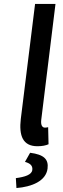

<svg xmlns="http://www.w3.org/2000/svg" viewBox="-20 -726 319 969"><path d="M85 -126C75 -41 95 12 169 12C193 12 212 8 225 2L223 -84C215 -82 210 -82 206 -82C195 -82 185 -92 188 -120L260 -706H157ZM132 45 106 91C131 98 146 109 143 132C140 156 106 167 60 173L63 223C140 217 212 188 220 125C226 78 202 54 132 45Z"/></svg>

Font: Falling Sky
Style: CondObl
Weight: 400
Designer: Paul D. Hunt
Foundry: Adobe Systems Incorporated
Version: Version 1.02